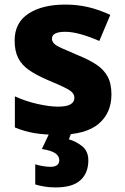

<svg xmlns="http://www.w3.org/2000/svg" viewBox="-20 -672 546 839"><path d="M467 -259Q467 -178 410.5 -130.5Q354 -83 234 -83Q176 -83 132.5 -90Q89 -97 45 -115V-251Q93 -229 145 -217.5Q197 -206 233 -206Q271 -206 288 -216Q305 -226 305 -244Q305 -257 296.5 -267Q288 -277 262.5 -289.5Q237 -302 187 -323Q138 -344 106.5 -366Q75 -388 59.5 -418.5Q44 -449 44 -495Q44 -573 104.5 -612.5Q165 -652 265 -652Q318 -652 365 -641Q412 -630 462 -607L414 -493Q373 -511 334.5 -522Q296 -533 265 -533Q207 -533 207 -503Q207 -492 215.5 -482.5Q224 -473 248.5 -462Q273 -451 320 -431Q367 -412 400 -390.5Q433 -369 450 -338Q467 -307 467 -259ZM366 29Q366 84 331.5 115.5Q297 147 223 147Q195 147 172.5 143Q150 139 134 134V46Q150 51 168 54Q186 57 202 57Q218 57 228.5 50Q239 43 239 28Q239 10 222 -2Q205 -14 163 -21L197 -93H292L281 -63Q311 -55 338.5 -33.5Q366 -12 366 29Z"/></svg>

Font: Noto Sans Telugu UI ExtraBold
Style: Regular
Weight: 800
Designer: Jelle Bosma - Monotype Design Team
Foundry: Monotype Imaging Inc.
Version: Version 2.005; ttfautohint (v1.8.4.7-5d5b)